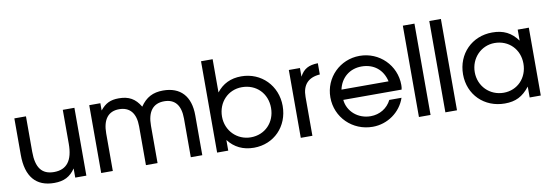

<svg xmlns="http://www.w3.org/2000/svg" viewBox="-56 -1128 4394 1530"><g transform="rotate(-10 2141.0 -363.0)"><path d="M455 0H545V-549H451V-275C451 -139 400 -73 297 -73C199 -73 153 -133 153 -262V-549H59V-254C59 -78 136 13 284 13C363 13 413 -13 455 -74Z M665 0H759V-304C759 -417 806 -476 893 -476C980 -476 1027 -420 1027 -314V0H1121V-302C1121 -417 1168 -476 1258 -476C1345 -476 1390 -420 1390 -313V0H1483V-323C1483 -477 1405 -562 1264 -562C1182 -562 1125 -532 1079 -464C1038 -533 987 -562 906 -562C838 -562 797 -542 755 -490V-549H665Z M1603 0H1693V-86C1743 -21 1812 13 1900 13C2062 13 2182 -110 2182 -276C2182 -440 2059 -565 1897 -565C1812 -565 1746 -533 1697 -470V-739H1603ZM1890 -73C1778 -73 1691 -161 1691 -275C1691 -391 1775 -479 1887 -479C2004 -479 2088 -394 2088 -276C2088 -159 2004 -73 1890 -73Z M2280 0H2374V-315C2374 -412 2422 -464 2517 -471V-562C2441 -560 2401 -537 2370 -479V-549H2280Z M3027 -175C2995 -111 2932 -73 2859 -73C2757 -73 2675 -144 2666 -239H3138C3141 -252 3142 -262 3142 -276C3142 -435 3014 -562 2854 -562C2695 -562 2568 -436 2568 -276C2568 -114 2697 13 2861 13C2981 13 3088 -63 3126 -175ZM2666 -322C2686 -416 2759 -476 2855 -476C2953 -476 3025 -419 3047 -322Z M3236 0H3330V-739H3236Z M3450 0H3544V-739H3450Z M3641 -273C3641 -108 3764 13 3930 13C4018 13 4075 -16 4132 -88V0H4222V-549H4132V-460C4080 -531 4018 -562 3927 -562C3763 -562 3641 -439 3641 -273ZM3736 -274C3736 -387 3822 -476 3931 -476C4046 -476 4130 -391 4130 -275C4130 -159 4047 -73 3936 -73C3823 -73 3736 -160 3736 -274Z"/></g></svg>

Font: Involve Medium
Style: Regular
Weight: 500
Designer: Stefan Peev
Foundry: Context Ltd.
Version: Version 1.001